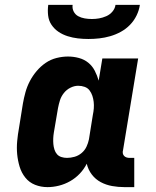

<svg xmlns="http://www.w3.org/2000/svg" viewBox="-20 -760 640 788"><path d="M175 8Q148 8 124 -1.5Q100 -11 84 -31Q68 -51 60.5 -76Q53 -101 50.5 -127Q48 -153 50.5 -180.5Q53 -208 58 -235L74 -335Q78 -358 84.5 -381.5Q91 -405 102.5 -427Q114 -449 130.5 -468.5Q147 -488 167.5 -502Q188 -516 212 -522Q236 -528 259 -528Q282 -528 304 -522Q326 -516 342.5 -502.5Q359 -489 369 -469.5Q379 -450 385 -429L400 -520H547L485 -144Q483 -137 484 -131Q485 -125 489 -120.5Q493 -116 499 -114Q505 -112 511 -112H531V8H491Q465 8 440 3.5Q415 -1 393.5 -12.5Q372 -24 357 -43.5Q342 -63 336 -88Q325 -66 307.5 -47.5Q290 -29 268 -16.5Q246 -4 222 2Q198 8 175 8ZM255 -112Q270 -112 286 -116.5Q302 -121 315 -132Q328 -143 335 -158Q342 -173 345 -188L361 -288Q364 -302 365 -315.5Q366 -329 364.5 -342Q363 -355 359 -367Q355 -379 347.5 -389Q340 -399 327.5 -403.5Q315 -408 301 -408Q285 -408 269 -400Q253 -392 242 -378Q231 -364 226 -348Q221 -332 218 -316L201 -216Q199 -204 198.5 -192Q198 -180 199 -168.5Q200 -157 203.5 -146Q207 -135 214 -127Q221 -119 232 -115.5Q243 -112 255 -112ZM343 -600Q321 -600 299.5 -602.5Q278 -605 257.5 -611.5Q237 -618 220 -629.5Q203 -641 191.5 -658Q180 -675 177.5 -696.5Q175 -718 178 -740H278Q276 -725 282.5 -712.5Q289 -700 301 -693.5Q313 -687 327.5 -684.5Q342 -682 357 -682Q372 -682 386.5 -684.5Q401 -687 416 -693.5Q431 -700 441.5 -712.5Q452 -725 454 -740H554Q551 -718 540.5 -696.5Q530 -675 513.5 -658Q497 -641 476 -629.5Q455 -618 432.5 -611.5Q410 -605 387.5 -602.5Q365 -600 343 -600Z"/></svg>

Font: Iosevka Etoile Heavy
Style: Italic
Weight: 900
Italic angle: -9°
Designer: Belleve Invis
Foundry: Belleve Invis
Version: Version 22.1.2; ttfautohint (v1.8.4)